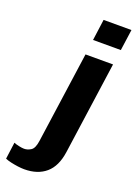

<svg xmlns="http://www.w3.org/2000/svg" viewBox="-286 -787 737 1039"><g transform="rotate(20 83.0 -267.0)"><path d="M-5.5 186.5Q-21.5 186.5 -42.5 183.8Q-63.5 181 -83.5 176.5Q-103.5 172 -117 166L-104 69.5Q-93 74.5 -74.2 78.5Q-55.5 82.5 -44.5 82.5Q-24 82.5 -5 70.2Q14 58 20 14L94 -511H252.5L177.5 21.5Q165.5 106 118.2 146.2Q71 186.5 -5.5 186.5ZM105.5 -598.5 122 -720H282.5L265.5 -598.5Z"/></g></svg>

Font: Chivo Medium
Style: Italic
Weight: 500
Italic angle: -8.05°
Designer: Hector Gatti
Foundry: Omnibus-Type
Version: Version 2.002